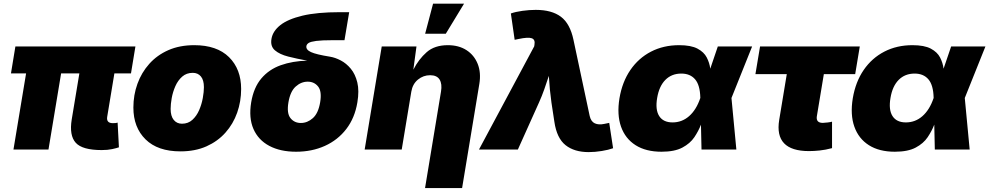

<svg xmlns="http://www.w3.org/2000/svg" viewBox="-20 -792 5240 1017"><path d="M518.6 2.9Q416 2.9 381.1 -35.9Q346.2 -74.7 359.9 -159.2L400.4 -403.3H303.7L236.8 0H51.3L118.2 -403.3H38.1L61.5 -545.9H697.3L673.8 -403.3H585.9L547.9 -173.8Q542 -139.6 578.1 -139.6Q596.7 -139.6 603 -142.6L609.9 -11.7Q597.7 -7.3 574 -2.2Q550.3 2.9 518.6 2.9Z M936 9.8Q815.4 9.8 751 -53.7Q686.5 -117.2 686.5 -222.2Q686.5 -288.6 708 -348.1Q729.5 -407.7 770.8 -453.9Q812 -500 871.8 -526.4Q931.6 -552.7 1008.8 -552.7Q1128.9 -552.7 1193.1 -489.3Q1257.3 -425.8 1257.3 -320.8Q1257.3 -254.9 1236.3 -195.3Q1215.3 -135.7 1174.3 -89.6Q1133.3 -43.5 1073.5 -16.8Q1013.7 9.8 936 9.8ZM943.8 -136.7Q976.6 -136.7 999 -157.2Q1021.5 -177.7 1034.9 -208.7Q1048.3 -239.7 1054.2 -272.7Q1060.1 -305.7 1060.1 -330.1Q1060.1 -367.7 1044.2 -387Q1028.3 -406.2 1001 -406.2Q967.8 -406.2 945.1 -386.2Q922.4 -366.2 908.9 -335.7Q895.5 -305.2 889.6 -272.7Q883.8 -240.2 883.8 -215.3Q883.8 -177.2 900.1 -157Q916.5 -136.7 943.8 -136.7Z M1548.3 11.7Q1464.8 11.7 1406.5 -19.3Q1348.1 -50.3 1322.5 -108.9Q1296.9 -167.5 1310.5 -250Q1323.7 -328.6 1364.3 -376.5Q1404.8 -424.3 1467 -446.5Q1529.3 -468.8 1607.4 -470.7Q1606 -471.2 1605 -471.2Q1551.8 -481 1506.6 -492.4Q1461.4 -503.9 1436.3 -525.4Q1411.1 -546.9 1418 -586.4Q1424.8 -627 1464.6 -658.7Q1504.4 -690.4 1582 -709Q1659.7 -727.5 1779.8 -727.5H1829.6L1804.7 -579.1H1741.7Q1684.1 -579.1 1654.8 -575.2Q1625.5 -571.3 1615 -564.5Q1604.5 -557.6 1603 -548.3Q1599.6 -528.8 1627.2 -516.1Q1654.8 -503.4 1728 -491.7Q1755.4 -487.3 1784.9 -471.9Q1814.5 -456.5 1838.1 -428Q1861.8 -399.4 1872.6 -355.5Q1883.3 -311.5 1873 -250Q1859.4 -167.5 1814.5 -108.9Q1769.5 -50.3 1700.9 -19.3Q1632.3 11.7 1548.3 11.7ZM1573.7 -140.6Q1608.4 -140.6 1637.2 -166.3Q1666 -191.9 1675.8 -250Q1685.5 -308.1 1665 -333.7Q1644.5 -359.4 1609.9 -359.4Q1575.2 -359.4 1546.4 -333.7Q1517.6 -308.1 1507.8 -250Q1498 -191.9 1518.6 -166.3Q1539.1 -140.6 1573.7 -140.6Z M2158.7 -306.6 2107.9 0H1911.6L2002 -545.9H2186L2169.4 -422.9Q2197.8 -478.5 2240 -515.6Q2282.2 -552.7 2352.1 -552.7Q2410.2 -552.7 2450.9 -526.4Q2491.7 -500 2510.3 -453.6Q2528.8 -407.2 2519 -347.7L2427.7 204.1H2231.4L2315.9 -306.6Q2322.8 -347.2 2308.6 -370.4Q2294.4 -393.6 2258.3 -393.6Q2222.2 -393.6 2193.8 -370.4Q2165.5 -347.2 2158.7 -306.6ZM2231.9 -613.3 2273.9 -772.5H2438L2341.3 -613.3Z M2517.1 0 2809.6 -546.4 2811 -555.2Q2815.9 -582.5 2796.6 -589.4Q2777.3 -596.2 2726.6 -585.4L2706.1 -581.1L2686 -720.7Q2710.4 -729.5 2747.1 -734.6Q2783.7 -739.7 2817.9 -739.7Q2902.3 -739.7 2950.9 -703.4Q2999.5 -667 3017.6 -581.1L3103.5 -177.7Q3110.4 -147.9 3130.6 -138.7Q3150.9 -129.4 3180.7 -135.7L3207 -141.1L3227.5 -6.8Q3203.1 2 3167.5 7.8Q3131.8 13.7 3098.1 13.7Q3022 13.7 2975.6 -23.2Q2929.2 -60.1 2916.5 -146.5L2900.9 -249Q2896 -283.7 2892.6 -318.4Q2889.2 -353 2887.2 -390.1Q2875 -353 2862.8 -318.4Q2850.6 -283.7 2835 -249L2723.1 0Z M3483.9 11.7Q3401.4 11.7 3346.7 -22.9Q3292 -57.6 3269.5 -121.1Q3247.1 -184.6 3261.2 -271.5Q3275.9 -358.4 3319.1 -421.4Q3362.3 -484.4 3428.5 -518.6Q3494.6 -552.7 3577.1 -552.7Q3640.1 -552.7 3674.6 -534.4Q3709 -516.1 3723.6 -487.5Q3738.3 -459 3742.2 -428.2L3782.2 -545.9H3963.9L3854.5 -272.9L3880.4 0H3695.8L3692.9 -131.8Q3680.2 -98.6 3658 -65.4Q3635.7 -32.2 3594.5 -10.3Q3553.2 11.7 3483.9 11.7ZM3689.5 -272.9V-274.4Q3688 -341.3 3661.9 -371.8Q3635.7 -402.3 3588.9 -402.3Q3537.6 -402.3 3504.4 -368.9Q3471.2 -335.4 3460.9 -273.4Q3450.2 -210.9 3471.7 -177.2Q3493.2 -143.6 3542.5 -143.6Q3592.3 -143.6 3630.1 -176.8Q3668 -210 3689 -271.5Z M4265.1 8.3Q4080.1 8.3 4107.4 -157.2L4147.5 -399.4H3981.4L4005.9 -545.9H4534.2L4509.8 -399.4H4343.8L4306.6 -175.3Q4301.8 -141.1 4338.4 -141.1Q4347.2 -141.1 4364.3 -143.3Q4381.3 -145.5 4387.2 -147.5V-7.3Q4352.1 2 4321.8 5.1Q4291.5 8.3 4265.1 8.3Z M4719.7 11.7Q4637.2 11.7 4582.5 -22.9Q4527.8 -57.6 4505.4 -121.1Q4482.9 -184.6 4497.1 -271.5Q4511.7 -358.4 4554.9 -421.4Q4598.1 -484.4 4664.3 -518.6Q4730.5 -552.7 4813 -552.7Q4876 -552.7 4910.4 -534.4Q4944.8 -516.1 4959.5 -487.5Q4974.1 -459 4978 -428.2L5018.1 -545.9H5199.7L5090.3 -272.9L5116.2 0H4931.6L4928.7 -131.8Q4916 -98.6 4893.8 -65.4Q4871.6 -32.2 4830.3 -10.3Q4789.1 11.7 4719.7 11.7ZM4925.3 -272.9V-274.4Q4923.8 -341.3 4897.7 -371.8Q4871.6 -402.3 4824.7 -402.3Q4773.4 -402.3 4740.2 -368.9Q4707 -335.4 4696.8 -273.4Q4686 -210.9 4707.5 -177.2Q4729 -143.6 4778.3 -143.6Q4828.1 -143.6 4866 -176.8Q4903.8 -210 4924.8 -271.5Z"/></svg>

Font: Inter Black
Style: Italic
Weight: 900
Italic angle: -9.39999°
Designer: Rasmus Andersson
Foundry: rsms
Version: Version 4.000;git-a52131595